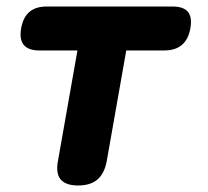

<svg xmlns="http://www.w3.org/2000/svg" viewBox="-20 -570 640 590"><path d="M218 -415H101Q67 -415 53 -432Q39 -449 45 -483Q51 -517 70.5 -533.5Q90 -550 124 -550H510Q544 -550 557.5 -533.5Q571 -517 565 -483Q559 -449 539 -432Q519 -415 485 -415H368L308 -75Q301 -37 279.5 -18.5Q258 0 220 0Q182 0 166.5 -18.5Q151 -37 158 -75Z"/></svg>

Font: Maple Mono NL ExtraBold
Style: Italic
Weight: 800
Italic angle: -10°
Monospace: yes
Designer: subframe7536
Version: Version 7.000